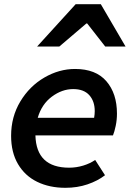

<svg xmlns="http://www.w3.org/2000/svg" viewBox="-20 -883 619 916"><path d="M33 -235Q33 -326 77 -399Q121 -472 191.5 -513Q262 -554 338 -554Q437 -554 487.5 -495.5Q538 -437 538 -341Q538 -311 532 -282.5Q526 -254 519 -237H149Q153 -83 310 -83Q344 -83 377 -93Q410 -103 434 -120L481 -47Q446 -20 397.5 -3.5Q349 13 292 13Q216 13 157.5 -15.5Q99 -44 66 -100Q33 -156 33 -235ZM341 -863H461L579 -661H482L396 -771H392L263 -661H157ZM429 -321Q432 -338 432 -353Q432 -400 406 -429Q380 -458 329 -458Q276 -458 227.5 -422Q179 -386 160 -321Z"/></svg>

Font: Nebula Sans Semibold
Style: Regular
Weight: 600
Italic angle: -9°
Designer: Paul D. Hunt for Adobe (as Source Sans)
Foundry: Nebula Entertainment & Broadcasting LLC
Version: Version 1.010